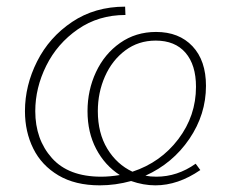

<svg xmlns="http://www.w3.org/2000/svg" viewBox="-20 -550 710 577"><path d="M568 -58 582 -39Q515 7 447 7Q411 7 374 -6Q327 7 280 7Q206 7 155.5 -23Q105 -53 80 -103.5Q55 -154 55 -216Q55 -293 91.5 -365.5Q128 -438 196.5 -484Q265 -530 356 -530L357 -505Q276 -505 214 -462Q152 -419 119 -352.5Q86 -286 86 -216Q86 -131 136 -75Q186 -19 284 -19Q310 -19 340 -24Q295 -53 269 -102.5Q243 -152 243 -216Q243 -279 268.5 -333.5Q294 -388 341 -421Q388 -454 449 -454Q518 -454 558.5 -411Q599 -368 599 -292Q599 -206 549 -132.5Q499 -59 417 -22Q432 -19 450 -19Q513 -19 568 -58ZM378 -34Q463 -62 516 -132Q569 -202 569 -289Q569 -355 537.5 -391.5Q506 -428 448 -428Q396 -428 356.5 -398.5Q317 -369 295.5 -320.5Q274 -272 274 -216Q274 -150 302.5 -103Q331 -56 378 -34Z"/></svg>

Font: Bitter Pro ExtraLight
Style: Italic
Weight: 275
Italic angle: -9°
Designer: Sol Matas, and Bitter project Authors
Foundry: Sol Matas
Version: Version 1.010